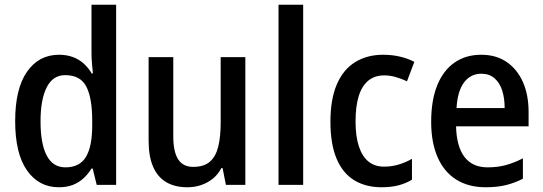

<svg xmlns="http://www.w3.org/2000/svg" viewBox="-20 -780 2291 810"><path d="M228 10Q144 10 94 -61Q44 -132 44 -269Q44 -406 94 -477.5Q144 -549 229 -549Q261 -549 287 -539.5Q313 -530 333 -512Q353 -494 367 -470H372Q370 -488 368 -512Q366 -536 366 -555V-760H470V0H388L371 -69H366Q352 -46 332.5 -28Q313 -10 287.5 0Q262 10 228 10ZM256 -74Q316 -74 342.5 -118Q369 -162 369 -250V-271Q369 -367 344 -415Q319 -463 255 -463Q203 -463 177 -411.5Q151 -360 151 -268Q151 -174 177 -124Q203 -74 256 -74Z M1015 -539V0H933L919 -71H914Q900 -44 877.5 -26Q855 -8 828 1Q801 10 771 10Q717 10 680.5 -12Q644 -34 625.5 -77.5Q607 -121 607 -187V-539H711V-205Q711 -140 731.5 -108Q752 -76 795 -76Q840 -76 865 -97.5Q890 -119 900.5 -160.5Q911 -202 911 -263V-539Z M1259 0H1155V-760H1259Z M1590 10Q1523 10 1474.5 -19.5Q1426 -49 1400 -110.5Q1374 -172 1374 -267Q1374 -361 1401 -424Q1428 -487 1478.5 -518Q1529 -549 1596 -549Q1636 -549 1670 -540.5Q1704 -532 1728 -519L1697 -437Q1674 -448 1649.5 -455Q1625 -462 1601 -462Q1561 -462 1534 -440Q1507 -418 1493.5 -375Q1480 -332 1480 -267Q1480 -205 1494 -162.5Q1508 -120 1534.5 -98.5Q1561 -77 1600 -77Q1633 -77 1662.5 -86Q1692 -95 1718 -110V-22Q1692 -6 1660.5 2Q1629 10 1590 10Z M2010 -549Q2073 -549 2117.5 -518.5Q2162 -488 2186 -434Q2210 -380 2210 -307V-247H1904Q1906 -162 1939.5 -118Q1973 -74 2037 -74Q2079 -74 2114 -83.5Q2149 -93 2186 -112V-26Q2151 -8 2114 1Q2077 10 2029 10Q1956 10 1904.5 -22.5Q1853 -55 1826 -117Q1799 -179 1799 -266Q1799 -357 1824.5 -420Q1850 -483 1897.5 -516Q1945 -549 2010 -549ZM2011 -469Q1965 -469 1937.5 -432Q1910 -395 1906 -324H2109Q2109 -366 2098.5 -398.5Q2088 -431 2066 -450Q2044 -469 2011 -469Z"/></svg>

Font: Noto Sans Display SemiCondensed Medium
Style: Regular
Weight: 500
Width: 4
Designer: Monotype Design Team
Foundry: Monotype Imaging Inc.
Version: Version 2.003